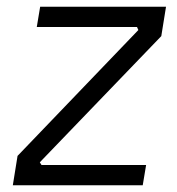

<svg xmlns="http://www.w3.org/2000/svg" viewBox="-20 -549 525 569"><path d="M18 0 32 -87 390 -460 386 -469H89L99 -529H472L458 -442L98 -68L103 -60H413L403 0Z"/></svg>

Font: Sora Light
Style: Italic
Weight: 300
Designer: Jonathan Barnbrook, Juli√°n Moncada
Version: Version 1.000